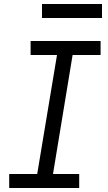

<svg xmlns="http://www.w3.org/2000/svg" viewBox="-20 -940 540 960"><path d="M26 0V-70H166L265 -665H133V-735H483V-665H343L245 -70H376V0ZM190 -850V-920H490V-850Z"/></svg>

Font: Iosevka Curly Oblique
Style: Regular
Weight: 400
Italic angle: -9°
Monospace: yes
Designer: Belleve Invis
Foundry: Belleve Invis
Version: Version 11.1.0; ttfautohint (v1.8.3)